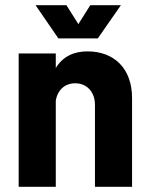

<svg xmlns="http://www.w3.org/2000/svg" viewBox="-20 -720 580 740"><path d="M52 0H195V-331C201 -373 230 -399 270 -399C315 -399 346 -365 346 -316V0H489V-342C489 -456 420 -522 317 -522C264 -522 222 -502 195 -458V-514H52ZM117 -700 205 -572H357L446 -700H328L282 -627L236 -700Z"/></svg>

Font: Vanilla Cream Black
Style: Regular
Weight: 900
Designer: Jeremy Tribby, Jinavaṁso
Foundry: Tribby Type
Version: Version 1.422;Glyphs 3.1.2 (3151)